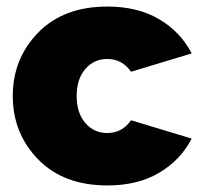

<svg xmlns="http://www.w3.org/2000/svg" viewBox="-20 -556 616 586"><path d="M308 -536Q400 -536 465.5 -497.5Q531 -459 565 -393L380 -337Q353 -376 307 -376Q267 -376 240.5 -345.5Q214 -315 214 -263Q214 -211 240.5 -180.5Q267 -150 307 -150Q353 -150 380 -189L565 -133Q531 -67 465.5 -28.5Q400 10 308 10Q174 10 96.5 -69.5Q19 -149 19 -263Q19 -377 96.5 -456.5Q174 -536 308 -536Z"/></svg>

Font: Raleway
Style: Heavy
Weight: 900
Designer: Matt McInerney, Pablo Impallari, Rodrigo Fuenzalida
Foundry: Matt McInerney, Pablo Impallari, Rodrigo Fuenzalida
Version: Version 2.001